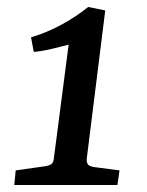

<svg xmlns="http://www.w3.org/2000/svg" viewBox="-20 -531 422 551"><path d="M229 -76Q228 -65 232.5 -59Q237 -53 254 -51L323 -42L317 0H21L25 -42L110 -54Q123 -56 128.5 -61Q134 -66 135 -80L177 -403Q155 -397 127.5 -390.5Q100 -384 77 -382L69 -424Q114 -437 157 -460.5Q200 -484 233 -511L282 -501Z"/></svg>

Font: Rasa Medium
Style: Italic
Weight: 500
Italic angle: -7.10001°
Designer: Anna Giedrys (Yrsa+Rasa design), David Brezina (Yrsa art-direction, Rasa art-direction, design)
Foundry: Rosetta Type Foundry
Version: Version 2.004